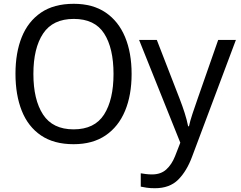

<svg xmlns="http://www.w3.org/2000/svg" viewBox="-20 -745 1260 1005"><path d="M668.9 -357.9Q668.9 -247.1 634.5 -164.6Q600.1 -82 532.5 -36.1Q464.8 9.8 365.2 9.8Q262.2 9.8 194.6 -36.1Q127 -82 94 -165Q61 -248 61 -358.9Q61 -469.2 94 -551Q127 -632.8 194.6 -679Q262.2 -725.1 366.2 -725.1Q465.8 -725.1 533 -679.4Q600.1 -633.8 634.5 -551.5Q668.9 -469.2 668.9 -357.9ZM154.8 -357.9Q154.8 -223.1 205.3 -145.5Q255.9 -67.9 365.2 -67.9Q475.1 -67.9 524.7 -145.5Q574.2 -223.1 574.2 -357.9Q574.2 -493.2 525.1 -569.6Q476.1 -646 366.2 -646Q256.8 -646 205.8 -569.6Q154.8 -493.2 154.8 -357.9ZM708 -536.1H800.8L919.9 -229Q935.1 -189.9 946.5 -154.1Q958 -118.2 964.8 -84H969.2Q974.1 -108.9 987.5 -149.4Q1001 -189.9 1015.1 -230L1122.1 -536.1H1214.8L985.8 74.2Q958 149.9 913.1 195.1Q868.2 240.2 791 240.2Q766.1 240.2 748 237.5Q730 234.9 716.8 231.9V162.1Q728 164.1 743.4 166Q758.8 168 775.9 168Q821.8 168 850.3 142.1Q878.9 116.2 896 73.2L923.8 2Z"/></svg>

Font: Kurinto Seri
Style: Regular
Weight: 400
Designer: Kurinto was developed by Clint Goss from a range of fonts that are compatible with the SIL Open Font License Version 1.1
Foundry: Clinton F. Goss
Version: Version 2.196; July 25, 2020